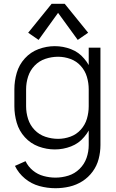

<svg xmlns="http://www.w3.org/2000/svg" viewBox="-20 -782 615 1015"><path d="M184 -571 129 -609 253 -762H322L446 -609L391 -571L287 -714ZM273 213Q230 213 188 201.5Q146 190 112 162Q78 134 59 95L115 70Q129 99 154 119.5Q179 140 210.5 148.5Q242 157 273 157Q308 157 341.5 146.5Q375 136 400.5 111Q426 86 437.5 53Q449 20 449 -15V-92Q439 -74 425 -58Q397 -24 355.5 -8Q314 8 270 8Q226 8 184 -7.5Q142 -23 111.5 -56.5Q81 -90 68.5 -133Q56 -176 56 -220V-310Q56 -354 68.5 -397Q81 -440 111.5 -473.5Q142 -507 184 -522.5Q226 -538 270 -538Q314 -538 355.5 -522Q397 -506 425 -472Q439 -456 449 -438V-530H511V-15Q511 22 501.5 58.5Q492 95 469.5 125.5Q447 156 415.5 176Q384 196 347.5 204.5Q311 213 273 213ZM287 -48Q320 -48 352 -59.5Q384 -71 407 -96.5Q430 -122 439.5 -154.5Q449 -187 449 -220V-310Q449 -343 439.5 -375.5Q430 -408 407 -433.5Q384 -459 352 -470.5Q320 -482 287 -482Q253 -482 220 -471Q187 -460 163 -435Q139 -410 128.5 -377Q118 -344 118 -310V-220Q118 -186 128.5 -153Q139 -120 163 -95Q187 -70 220 -59Q253 -48 287 -48Z"/></svg>

Font: Jozsika Light
Style: Regular
Weight: 300
Monospace: yes
Designer: Belleve Invis
Foundry: Belleve Invis
Version: 2.1.0